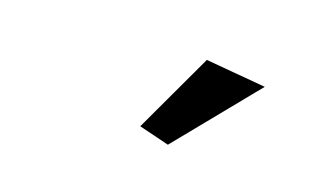

<svg xmlns="http://www.w3.org/2000/svg" viewBox="-36 -613 542 316"><g transform="rotate(15 235.0 -454.5)"><path d="M260.7 -378.9 209 -396.5 286.6 -530.3 390.1 -512.2Z"/></g></svg>

Font: Lateef ExtraBold
Style: Regular
Weight: 800
Designer: SIL International
Foundry: SIL International
Version: Version 4.200